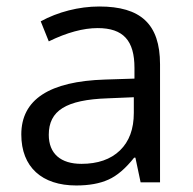

<svg xmlns="http://www.w3.org/2000/svg" viewBox="-20 -564 596 594"><path d="M475.1 0V-365.2C475.1 -490.2 414.6 -543.9 287.1 -543.9C224.1 -543.9 158.7 -526.9 106 -498L130.9 -436C187 -463.4 237.8 -477.1 282.2 -477.1C361.8 -477.1 396 -438 396 -354V-320.8L305.2 -317.9C132.3 -312.5 45.9 -255.9 45.9 -147.9C45.9 -46.9 109.9 9.8 215.8 9.8C255.4 9.8 288.6 3.9 315.4 -8.3C341.8 -20 368.2 -42.5 395 -76.2H398.9L415 0ZM231.9 -57.1C168 -57.1 130.9 -88.4 130.9 -147C130.9 -221.7 184.1 -255.4 313 -259.8L394 -263.2V-214.8C394 -165 379.9 -126.5 351.1 -98.6C322.3 -70.8 282.2 -57.1 231.9 -57.1Z"/></svg>

Font: Samim
Style: Regular
Weight: 400
Foundry: DejaVu fonts team - Redesigned by Saber Rastikerdar
Version: Version 4.0.5